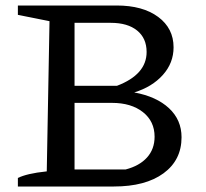

<svg xmlns="http://www.w3.org/2000/svg" viewBox="-20 -678 749 698"><path d="M468 -342Q549 -327 594.5 -284.5Q640 -242 640 -179Q640 -96 574.5 -48Q509 0 394 0H45V-31Q61 -39 86.5 -45Q112 -51 150 -55L160 -601L45 -624V-658H404Q499 -658 555 -616.5Q611 -575 611 -506Q611 -449 572 -405.5Q533 -362 468 -342ZM251 -22 211 -62H437Q487 -75 514.5 -105.5Q542 -136 542 -181Q542 -237 499.5 -270.5Q457 -304 387 -304H240V-366H405Q513 -407 513 -489Q513 -539 478.5 -567Q444 -595 383 -595H211L251 -636Z"/></svg>

Font: Piazzolla Thin Medium
Style: Regular
Weight: 500
Version: Version 2.005